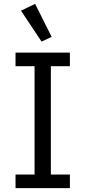

<svg xmlns="http://www.w3.org/2000/svg" viewBox="-20 -969 440 989"><path d="M60 0V-70H158V-628H60V-698H340V-628H242V-70H340V0ZM88 -914 161 -949 246 -779 194 -755Z"/></svg>

Font: IBM Plex Sans Thai
Style: Regular
Weight: 400
Designer: Mike Abbink, Paul van der Laan, Pieter van Rosmalen, Ben Mitchell, Mark Frömberg
Foundry: Bold Monday
Version: Version 1.1